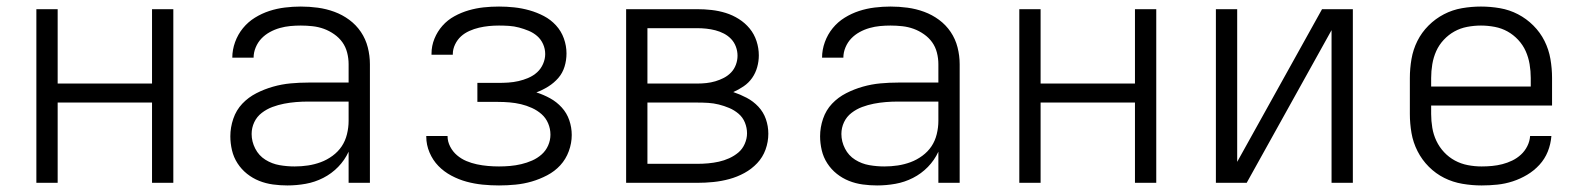

<svg xmlns="http://www.w3.org/2000/svg" viewBox="-20 -558 4840 586"><path d="M91 0V-530H156V-303H444V-530H509V0H444V-245H156V0Z M857 8Q835 8 813 5Q791 2 771 -6Q751 -14 734 -27.5Q717 -41 705 -59.5Q693 -78 688 -99.5Q683 -121 683 -142Q683 -169 692 -195.5Q701 -222 719.5 -241.5Q738 -261 762.5 -273.5Q787 -286 813.5 -293.5Q840 -301 867 -303.5Q894 -306 921 -306H1044V-362Q1044 -380 1039.5 -397.5Q1035 -415 1025 -429Q1015 -443 1000 -453.5Q985 -464 968.5 -470Q952 -476 934 -478Q916 -480 898 -480Q882 -480 866 -478.5Q850 -477 834 -472.5Q818 -468 803.5 -460Q789 -452 778 -440.5Q767 -429 760.5 -413.5Q754 -398 754 -382H689Q689 -382 689 -382Q689 -382 689 -382Q689 -406 697.5 -429.5Q706 -453 721.5 -472Q737 -491 758 -504Q779 -517 802 -524.5Q825 -532 849.5 -535Q874 -538 898 -538Q924 -538 950 -534.5Q976 -531 1000.5 -522Q1025 -513 1046 -497.5Q1067 -482 1081.5 -460.5Q1096 -439 1102.5 -413.5Q1109 -388 1109 -362V0H1044V-95Q1032 -69 1012 -48.5Q992 -28 966.5 -15Q941 -2 913 3Q885 8 857 8ZM879 -50Q900 -50 920 -53Q940 -56 959 -63Q978 -70 995 -82.5Q1012 -95 1023 -111.5Q1034 -128 1039 -148.5Q1044 -169 1044 -189V-248H921Q902 -248 883.5 -246.5Q865 -245 847 -241.5Q829 -238 811.5 -231.5Q794 -225 779 -213.5Q764 -202 756 -185Q748 -168 748 -149Q748 -126 759 -104.5Q770 -83 790 -70.5Q810 -58 833 -54Q856 -50 879 -50Z M1503 8Q1478 8 1453 5.5Q1428 3 1404 -3.5Q1380 -10 1357.5 -22Q1335 -34 1318 -51.5Q1301 -69 1291 -92.5Q1281 -116 1281 -141Q1281 -142 1281 -142Q1281 -142 1281 -143H1346Q1346 -143 1346 -142.5Q1346 -142 1346 -142Q1346 -126 1354 -110.5Q1362 -95 1375 -84Q1388 -73 1403.5 -66.5Q1419 -60 1435.5 -56.5Q1452 -53 1469 -51.5Q1486 -50 1503 -50Q1520 -50 1537 -51.5Q1554 -53 1571 -57Q1588 -61 1604 -68Q1620 -75 1633 -86.5Q1646 -98 1653 -114Q1660 -130 1660 -147Q1660 -165 1653 -181.5Q1646 -198 1633 -209.5Q1620 -221 1603.5 -228.5Q1587 -236 1570 -240Q1553 -244 1535.5 -245.5Q1518 -247 1500 -247H1437V-305H1500Q1516 -305 1531.5 -306Q1547 -307 1562.5 -310.5Q1578 -314 1593 -320.5Q1608 -327 1619.5 -337.5Q1631 -348 1637.5 -363Q1644 -378 1644 -393Q1644 -409 1637.5 -423.5Q1631 -438 1619.5 -448Q1608 -458 1593.5 -464Q1579 -470 1564 -474Q1549 -478 1533.5 -479Q1518 -480 1503 -480Q1487 -480 1472 -478.5Q1457 -477 1442 -473.5Q1427 -470 1412.5 -463.5Q1398 -457 1387 -447Q1376 -437 1369 -422.5Q1362 -408 1362 -393Q1362 -392 1362 -391.5Q1362 -391 1362 -391H1297Q1297 -392 1297 -392.5Q1297 -393 1297 -394Q1297 -418 1306 -440Q1315 -462 1330.5 -479.5Q1346 -497 1367 -508.5Q1388 -520 1410.5 -526.5Q1433 -533 1456 -535.5Q1479 -538 1503 -538Q1526 -538 1549.5 -535.5Q1573 -533 1596 -526.5Q1619 -520 1640 -509Q1661 -498 1677 -480.5Q1693 -463 1701 -440.5Q1709 -418 1709 -395Q1709 -374 1703 -354.5Q1697 -335 1684 -320Q1671 -305 1653.5 -294Q1636 -283 1617 -276Q1639 -269 1659 -258Q1679 -247 1694.5 -230Q1710 -213 1717.5 -191Q1725 -169 1725 -146Q1725 -121 1716 -96.5Q1707 -72 1690 -53.5Q1673 -35 1650 -23Q1627 -11 1603 -4Q1579 3 1553.5 5.5Q1528 8 1503 8Z M1891 0V-530H2108Q2130 -530 2152 -527.5Q2174 -525 2195 -518.5Q2216 -512 2235 -500Q2254 -488 2268 -471Q2282 -454 2289 -432.5Q2296 -411 2296 -389Q2296 -371 2291 -353Q2286 -335 2275.5 -320Q2265 -305 2249.5 -294.5Q2234 -284 2218 -277Q2239 -270 2259 -259.5Q2279 -249 2294.5 -232.5Q2310 -216 2317.5 -194.5Q2325 -173 2325 -150Q2325 -125 2316.5 -101.5Q2308 -78 2291 -60Q2274 -42 2252 -30Q2230 -18 2206 -11.5Q2182 -5 2157.5 -2.5Q2133 0 2108 0ZM1956 -303H2108Q2122 -303 2136 -304.5Q2150 -306 2163.5 -310Q2177 -314 2189.5 -320.5Q2202 -327 2211.5 -337Q2221 -347 2226 -360.5Q2231 -374 2231 -388Q2231 -402 2226 -415.5Q2221 -429 2211.5 -439Q2202 -449 2189.5 -455.5Q2177 -462 2163.5 -465.5Q2150 -469 2136 -470.5Q2122 -472 2108 -472H1956ZM2108 -58Q2125 -58 2141.5 -59.5Q2158 -61 2174 -64.5Q2190 -68 2205.5 -75Q2221 -82 2233.5 -92.5Q2246 -103 2253 -119Q2260 -135 2260 -151Q2260 -168 2253.5 -184Q2247 -200 2234 -211Q2221 -222 2205.5 -228.5Q2190 -235 2174 -239Q2158 -243 2141.5 -244Q2125 -245 2108 -245H1956V-58Z M2657 8Q2635 8 2613 5Q2591 2 2571 -6Q2551 -14 2534 -27.5Q2517 -41 2505 -59.5Q2493 -78 2488 -99.5Q2483 -121 2483 -142Q2483 -169 2492 -195.5Q2501 -222 2519.5 -241.5Q2538 -261 2562.5 -273.5Q2587 -286 2613.5 -293.5Q2640 -301 2667 -303.5Q2694 -306 2721 -306H2844V-362Q2844 -380 2839.5 -397.5Q2835 -415 2825 -429Q2815 -443 2800 -453.5Q2785 -464 2768.5 -470Q2752 -476 2734 -478Q2716 -480 2698 -480Q2682 -480 2666 -478.5Q2650 -477 2634 -472.5Q2618 -468 2603.5 -460Q2589 -452 2578 -440.5Q2567 -429 2560.5 -413.5Q2554 -398 2554 -382H2489Q2489 -382 2489 -382Q2489 -382 2489 -382Q2489 -406 2497.5 -429.5Q2506 -453 2521.5 -472Q2537 -491 2558 -504Q2579 -517 2602 -524.5Q2625 -532 2649.5 -535Q2674 -538 2698 -538Q2724 -538 2750 -534.5Q2776 -531 2800.5 -522Q2825 -513 2846 -497.5Q2867 -482 2881.5 -460.5Q2896 -439 2902.5 -413.5Q2909 -388 2909 -362V0H2844V-95Q2832 -69 2812 -48.5Q2792 -28 2766.5 -15Q2741 -2 2713 3Q2685 8 2657 8ZM2679 -50Q2700 -50 2720 -53Q2740 -56 2759 -63Q2778 -70 2795 -82.5Q2812 -95 2823 -111.5Q2834 -128 2839 -148.5Q2844 -169 2844 -189V-248H2721Q2702 -248 2683.5 -246.5Q2665 -245 2647 -241.5Q2629 -238 2611.5 -231.5Q2594 -225 2579 -213.5Q2564 -202 2556 -185Q2548 -168 2548 -149Q2548 -126 2559 -104.5Q2570 -83 2590 -70.5Q2610 -58 2633 -54Q2656 -50 2679 -50Z M3091 0V-530H3156V-303H3444V-530H3509V0H3444V-245H3156V0Z M3691 0V-530H3756V-64L4015 -530H4109V0H4044V-466L3785 0Z M4502 8Q4473 8 4443.5 3Q4414 -2 4388 -15Q4362 -28 4341 -49Q4320 -70 4306.5 -96.5Q4293 -123 4288 -152Q4283 -181 4283 -210V-320Q4283 -349 4288 -378Q4293 -407 4306 -433Q4319 -459 4340 -480Q4361 -501 4387 -514.5Q4413 -528 4442 -533Q4471 -538 4500 -538Q4529 -538 4558 -533Q4587 -528 4613 -514.5Q4639 -501 4660 -480Q4681 -459 4694 -433Q4707 -407 4712 -378Q4717 -349 4717 -320V-236H4348V-210Q4348 -189 4351.5 -168Q4355 -147 4364 -128Q4373 -109 4387.5 -93.5Q4402 -78 4420.5 -68Q4439 -58 4460 -54Q4481 -50 4502 -50Q4518 -50 4534 -51.5Q4550 -53 4565.5 -57Q4581 -61 4595.5 -68Q4610 -75 4622 -86Q4634 -97 4641.5 -112Q4649 -127 4650 -143H4715Q4713 -118 4704 -95.5Q4695 -73 4678.5 -55Q4662 -37 4641 -24.5Q4620 -12 4597 -4.5Q4574 3 4550 5.5Q4526 8 4502 8ZM4348 -294H4652V-320Q4652 -341 4648.5 -362Q4645 -383 4636.5 -402Q4628 -421 4613.5 -436.5Q4599 -452 4581 -462Q4563 -472 4542 -476Q4521 -480 4500 -480Q4479 -480 4458 -476Q4437 -472 4419 -462Q4401 -452 4386.5 -436.5Q4372 -421 4363.5 -402Q4355 -383 4351.5 -362Q4348 -341 4348 -320Z"/></svg>

Font: Iosevka Curly Light Extended
Style: Regular
Weight: 300
Width: 7
Monospace: yes
Designer: Belleve Invis
Foundry: Belleve Invis
Version: Version 11.1.0; ttfautohint (v1.8.3)